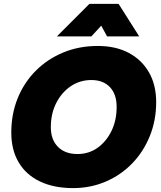

<svg xmlns="http://www.w3.org/2000/svg" viewBox="-20 -956 826 986"><path d="M355 10Q257 10 185.5 -24Q114 -58 76 -122Q38 -186 38 -275Q38 -371 71 -452Q104 -533 164 -593Q224 -653 305 -686.5Q386 -720 482 -720Q574 -720 641 -684.5Q708 -649 745 -584.5Q782 -520 782 -431Q782 -338 749.5 -257.5Q717 -177 659 -117Q601 -57 523 -23.5Q445 10 355 10ZM378 -165Q436 -165 481 -197Q526 -229 552.5 -283.5Q579 -338 579 -407Q579 -472 544.5 -508.5Q510 -545 449 -545Q390 -545 343 -513Q296 -481 268.5 -426.5Q241 -372 241 -303Q241 -239 277.5 -202Q314 -165 378 -165ZM695 -769H530L500 -824L449 -769H272L439 -936H589Z"/></svg>

Font: Livvic Black
Style: Italic
Weight: 900
Italic angle: -10°
Designer: Jacques Le Bailly, Baron von Fonthausen
Version: Version 1.001; ttfautohint (v1.8.2)